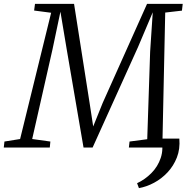

<svg xmlns="http://www.w3.org/2000/svg" viewBox="-52 -763 974 993"><path d="M875.5 -46Q880 7.5 862.8 51.5Q845.5 95.5 814.5 128.5Q783.5 161.5 744.8 182.2Q706 203 666.5 210L657 184.5Q698 165.5 731 132.2Q764 99 779.2 54Q794.5 9 782.5 -46ZM-32.5 0 -29 -31 52 -44 212.5 -697 124.5 -708.5 129 -743H331L412.5 -223.5L430 -109L479 -230.5L708.5 -743H893L889 -708L802.5 -698L788.5 -44L871 -31L868.5 0H614.5L618 -31L709.5 -43L724.5 -496L738 -699.5L662 -520L427 0H380L293 -508L260.5 -702.5L219.5 -507.5L114.5 -44L208.5 -31L205.5 0Z"/></svg>

Font: Merriweather 48pt Light
Style: Italic
Weight: 300
Italic angle: -7.8°
Version: Version 2.101